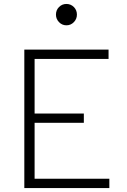

<svg xmlns="http://www.w3.org/2000/svg" viewBox="-20 -951 640 971"><path d="M103 0V-700H529V-653H155V-377H404V-330H155V-47H533V0ZM316 -823Q294 -823 278.5 -839Q263 -855 263 -877Q263 -900 278.5 -915.5Q294 -931 316 -931Q338 -931 353.5 -915.5Q369 -900 369 -877Q369 -855 353.5 -839Q338 -823 316 -823Z"/></svg>

Font: Red Hat Mono VF Light
Style: Regular
Weight: 300
Monospace: yes
Designer: Pentagram, MCKL
Foundry: Pentagram, MCKL
Version: Version 1.023